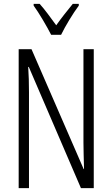

<svg xmlns="http://www.w3.org/2000/svg" viewBox="-20 -967 577 987"><path d="M462 0H396L128 -623H125Q127 -592 128 -560.5Q129 -529 129 -493V0H76V-714H142L410 -98H412Q411 -137 410 -172.5Q409 -208 409 -234V-714H462ZM243 -788Q225 -823 199.5 -866Q174 -909 153 -938V-947H184Q203 -926 225.5 -896Q248 -866 269 -837Q291 -868 310 -892Q329 -916 354 -947H385V-938Q362 -907 336.5 -865Q311 -823 294 -788Z"/></svg>

Font: Noto Sans Sinhala UI ExtraCondensed Light
Style: Regular
Weight: 300
Width: 2
Designer: Jelle Bosma - Monotype Design Team
Foundry: Monotype Imaging Inc.
Version: Version 2.006; ttfautohint (v1.8.4.7-5d5b)